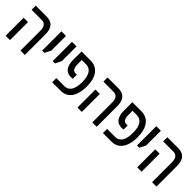

<svg xmlns="http://www.w3.org/2000/svg" viewBox="217 -1630 2669 2669"><g transform="rotate(45 1551.0 -296.0)"><path d="M363 0V-389Q363 -453 338.5 -481.5Q314 -510 271 -510H71V-592H284Q449 -592 449 -406V0ZM71 0V-354H157V0Z M576 -213V-592H666V-303L621 -213Z M783 -213V-592H873V-303L828 -213Z M986 0V-82H1146Q1211 -82 1245.5 -136.5Q1280 -191 1280 -297Q1280 -405 1243.5 -457.5Q1207 -510 1140 -510H1058V-433Q1058 -376 1074.5 -346.5Q1091 -317 1131 -317Q1137 -317 1142.5 -317.5Q1148 -318 1154 -319V-237Q1134 -234 1119 -234Q1045 -234 1008.5 -284Q972 -334 972 -425V-592H1149Q1254 -592 1311.5 -515Q1369 -438 1369 -298Q1369 -210 1345.5 -143Q1322 -76 1274 -38Q1226 0 1153 0Z M1775 0V-389Q1775 -453 1750.5 -481.5Q1726 -510 1683 -510H1483V-592H1696Q1861 -592 1861 -406V0ZM1483 0V-354H1569V0Z M1984 0V-82H2144Q2209 -82 2243.5 -136.5Q2278 -191 2278 -297Q2278 -405 2241.5 -457.5Q2205 -510 2138 -510H2056V-433Q2056 -376 2072.5 -346.5Q2089 -317 2129 -317Q2135 -317 2140.5 -317.5Q2146 -318 2152 -319V-237Q2132 -234 2117 -234Q2043 -234 2006.5 -284Q1970 -334 1970 -425V-592H2147Q2252 -592 2309.5 -515Q2367 -438 2367 -298Q2367 -210 2343.5 -143Q2320 -76 2272 -38Q2224 0 2151 0Z M2441 -213V-592H2531V-303L2486 -213Z M2950 0V-389Q2950 -453 2925.5 -481.5Q2901 -510 2858 -510H2658V-592H2871Q3036 -592 3036 -406V0ZM2658 0V-354H2744V0Z"/></g></svg>

Font: Noto Sans Hebrew Condensed
Style: Regular
Weight: 400
Width: 3
Designer: Monotype Design Team
Foundry: Monotype Imaging Inc.
Version: Version 2.004; ttfautohint (v1.8.4.7-5d5b)